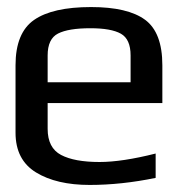

<svg xmlns="http://www.w3.org/2000/svg" viewBox="-20 -514 502 544"><path d="M238 -494Q342 -494 391 -458Q440 -422 440 -329V-222H115V-149Q115 -95 153 -75Q191 -55 262 -55Q326 -55 421 -79V-10Q324 10 234 10Q140 10 82 -25.5Q24 -61 24 -138V-329Q24 -421 76.5 -457.5Q129 -494 238 -494ZM236 -434Q174 -434 144.5 -419Q115 -404 115 -357V-281H350V-357Q350 -403 322.5 -418.5Q295 -434 236 -434Z"/></svg>

Font: Gamestation Display
Style: Regular
Weight: 400
Designer: Jonas Hecksher
Foundry: Jonas Hecksher, Playtypeª, e-types AS
Version: Version 1.003